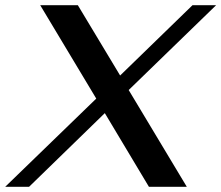

<svg xmlns="http://www.w3.org/2000/svg" viewBox="-60 -720 853 740"><path d="M436 -373 660 0H514L344 -284L52 0H-40L311 -340L95 -700H240L403 -429L682 -700H773Z"/></svg>

Font: Fahkwang Medium
Style: Italic
Weight: 500
Italic angle: -10°
Version: Version 1.000; ttfautohint (v1.6)